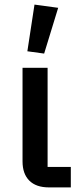

<svg xmlns="http://www.w3.org/2000/svg" viewBox="-20 -815 350 835"><path d="M288 -89V0H193Q137 0 107.5 -29.5Q78 -59 78 -113V-520H187V-89ZM233 -781 172 -582 99 -592 130 -795Z"/></svg>

Font: IBM Plex Sans Medm
Style: Regular
Weight: 500
Designer: Mike Abbink, Paul van der Laan, Pieter van Rosmalen
Foundry: Bold Monday
Version: Version 3.005